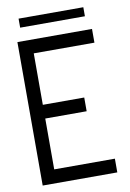

<svg xmlns="http://www.w3.org/2000/svg" viewBox="-89 -846 611 901"><g transform="rotate(-10 217.0 -395.5)"><path d="M64.5 -748V-791H373V-748ZM40 0V-683.6H395.5V-618.2H106.4V-373H303.7V-307.6H106.4V-65.4H395.5V0Z"/></g></svg>

Font: Post No Bills Colombo
Style: Medium
Weight: 600
Designer: Kosala Senevirathne, Siva Puranthara, Lasantha Premarathna, Tharique Azeez
Foundry: Mooniak
Version: Version 1.220 ; ttfautohint (v1.5)